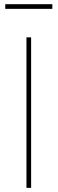

<svg xmlns="http://www.w3.org/2000/svg" viewBox="-20 -908 279 928"><path d="M130.4 -727.5V0H107.9V-727.5ZM232.9 -887.7V-865.2H5.4V-887.7Z"/></svg>

Font: Inter 17pt Thin
Style: Regular
Weight: 250
Version: Version 4.001;git-66647c0bb